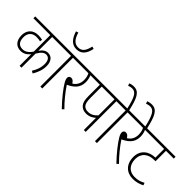

<svg xmlns="http://www.w3.org/2000/svg" viewBox="44 -1741 2598 2598"><g transform="rotate(45 1343.0 -442.0)"><path d="M646 -587V-622H0V-587H323V-272C281 -209 238 -186 190 -186C129 -186 86 -221 86 -311C86 -393 134 -438 211 -438C240 -438 264 -435 284 -429L289 -464C269 -469 238 -473 209 -473C114 -473 49 -413 49 -311C49 -201 111 -151 187 -151C251 -151 289 -181 323 -222V0H359V-269C398 -337 434 -363 470 -363C521 -363 547 -325 547 -257C547 -185 523 -126 488 -71L521 -51C559 -114 585 -180 585 -256C585 -351 536 -397 475 -397C429 -397 393 -373 359 -323V-587Z M870 -870 835 -880C813 -783 779 -735 707 -735C635 -735 594 -787 567 -880L533 -869C566 -761 621 -701 706 -701C794 -701 847 -757 870 -870ZM757 -587H860V-622H632V-587H720V0H757Z M1168 -12C1094 -84 1012 -185 956 -270C1035 -307 1114 -360 1114 -477C1114 -516 1104 -560 1091 -587H1204V-622H846V-587H1052C1064 -566 1077 -531 1077 -481C1077 -411 1045 -362 997 -334C978 -366 959 -380 933 -380C909 -380 892 -364 892 -340C892 -321 898 -301 917 -268C953 -206 1039 -94 1142 12Z M1588 -587H1691V-622H1190V-587H1272V-371C1272 -291 1284 -250 1311 -220C1336 -192 1370 -178 1416 -178C1477 -178 1521 -205 1552 -233V0H1588ZM1552 -587V-281C1515 -238 1471 -213 1417 -213C1384 -213 1357 -222 1338 -243C1319 -266 1308 -298 1308 -380V-587Z M1802 -587H1905V-622H1798C1755 -816 1715 -896 1618 -896C1585 -896 1561 -890 1540 -882L1552 -847C1570 -855 1594 -861 1620 -861C1684 -861 1721 -806 1762 -622H1677V-587H1765V0H1802Z M2213 -12C2139 -84 2057 -185 2001 -270C2080 -307 2159 -360 2159 -477C2159 -516 2149 -560 2136 -587H2249V-622H1891V-587H2097C2109 -566 2122 -531 2122 -481C2122 -411 2090 -362 2042 -334C2023 -366 2004 -380 1978 -380C1954 -380 1937 -364 1937 -340C1937 -321 1943 -301 1962 -268C1998 -206 2084 -94 2187 12Z M2108 -615H2143C2099 -816 2058 -896 1962 -896C1928 -896 1905 -890 1883 -882L1895 -847C1913 -855 1938 -861 1964 -861C2028 -861 2066 -805 2108 -615Z M2686 -587V-622H2235V-587H2501V-421C2377 -419 2283 -346 2283 -217C2283 -78 2368 0 2487 0C2549 0 2602 -15 2651 -41L2638 -76C2586 -48 2547 -36 2487 -36C2391 -36 2321 -95 2321 -217C2321 -270 2341 -315 2376 -344C2409 -372 2451 -387 2518 -387H2537V-587Z"/></g></svg>

Font: Noto Sans SemiCondensed ExtraLight
Style: Regular
Weight: 200
Width: 4
Designer: Monotype Design Team
Foundry: Monotype Imaging Inc.
Version: Version 2.013